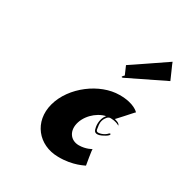

<svg xmlns="http://www.w3.org/2000/svg" viewBox="-159 -902 910 945"><g transform="rotate(30 295.5 -429.5)"><path d="M362.9 -644 386.4 -590C391.6 -594 415.3 -606 412.1 -612C408.6 -620 361.9 -582 375.9 -582H379.9L591.4 -685C592.4 -685 552 -772 553.3 -773C553.3 -773 362.6 -643 362.9 -644ZM423.2 -380C463.5 -381 483.3 -364 482.6 -365C481.9 -366 481.2 -367 479.2 -367C476.2 -380 458.4 -384 443.6 -388C434.2 -390 430.8 -392 420.6 -388C388 -376 382.5 -332 386.9 -307C390.4 -289 393.5 -273 421.6 -280C431.2 -282 473.6 -303 466.4 -312C462.9 -317 456.2 -308 451.9 -304C445.1 -298 431 -291 421.4 -289C396.5 -283 398.5 -296 396.1 -311C393.4 -325 391.6 -342 402.4 -361C412.3 -377 421.1 -383 438.9 -379C443.6 -378 520.1 -468 521.8 -467C521.8 -467 493.5 -502 409.2 -501C299.2 -501 172.7 -408 141.6 -293C110.7 -179 186.6 -87 298.3 -86C384.7 -84 439.1 -118 439.8 -117C439.8 -117 424.4 -204 427.4 -204C427.4 -204 398.9 -186 358.9 -186C309.9 -186 281.7 -228 299.2 -282C316.4 -335 371.9 -379 423.2 -380Z"/></g></svg>

Font: Hussar Wojna
Style: 3Obl
Weight: 400
Designer: Robert Jablonski
Foundry: Cannot Into Space Fonts
Version: Version 1.01